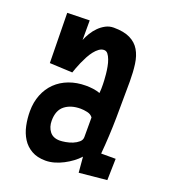

<svg xmlns="http://www.w3.org/2000/svg" viewBox="-101 -576 576 656"><g transform="rotate(20 187.0 -248.5)"><path d="M361.3 -83 359.4 -4.9 258.8 4.9 253.9 -51.8Q243.7 -40.5 230.2 -30.5Q216.8 -20.5 201.4 -12.5Q186 -4.4 169.7 0.2Q153.3 4.9 137.7 4.9Q107.4 4.9 86.7 -7.1Q65.9 -19 53.5 -38.8Q41 -58.6 35.6 -84Q30.3 -109.4 30.3 -135.7Q30.3 -168.9 41.3 -196.3Q52.2 -223.6 72 -242.9Q91.8 -262.2 119.6 -272.7Q147.5 -283.2 180.7 -283.2Q193.8 -283.2 206.8 -281.5Q219.7 -279.8 232.4 -275.4Q233.4 -283.7 233.4 -291Q233.4 -298.3 233.4 -306.6Q233.4 -311 232.9 -321Q232.4 -331.1 231.2 -343.5Q230 -356 227.5 -369.4Q225.1 -382.8 220.9 -393.8Q216.8 -404.8 211.2 -411.9Q205.6 -418.9 197.3 -418.9Q188 -418.9 179.2 -412.6Q170.4 -406.2 162.6 -396.2Q154.8 -386.2 148.2 -373.8Q141.6 -361.3 136.2 -349.1Q130.9 -336.9 127 -326.4Q123 -315.9 121.1 -309.6L38.1 -313.5L35.2 -495.1L116.2 -497.1V-425.8Q121.1 -438.5 129.4 -452.1Q137.7 -465.8 148.7 -476.8Q159.7 -487.8 173.1 -494.9Q186.5 -502 202.1 -502Q239.3 -502 262 -490.7Q284.7 -479.5 296.6 -459.2Q308.6 -439 312.5 -410.4Q316.4 -381.8 316.4 -347.7Q316.4 -281.2 315.4 -215.3Q314.5 -149.4 308.6 -83ZM235.4 -116.2V-187.5Q228.5 -197.3 215.1 -200.2Q201.7 -203.1 190.4 -203.1Q155.3 -203.1 133.3 -185.8Q111.3 -168.5 111.3 -130.9Q111.3 -107.9 123.5 -92Q135.7 -76.2 160.2 -76.2Q168 -76.2 180.9 -78.4Q193.8 -80.6 205.8 -85.4Q217.8 -90.3 226.6 -97.9Q235.4 -105.5 235.4 -116.2Z"/></g></svg>

Font: Maiden Orange
Style: Regular
Weight: 400
Designer: Astigmatic (AOETI)
Foundry: Astigmatic (AOETI)
Version: Version 1.001